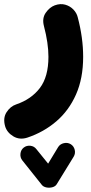

<svg xmlns="http://www.w3.org/2000/svg" viewBox="-26 -340 434 918"><path d="M312.5 349.6Q327.1 358.9 331.3 376.5Q335.4 394 326.2 409.2L245.1 541Q238.8 551.3 224.6 555.2Q210.4 559.1 196 556.2Q181.6 553.2 174.3 544.4L80.6 426.8Q69.8 413.1 71.8 394.8Q73.7 376.5 87.4 365.7Q101.1 355 119.1 356.9Q137.2 358.9 147.9 373L204.1 442.4L252 363.3Q261.2 348.6 279.3 344.5Q297.4 340.3 312.5 349.6ZM235.8 -314.5Q262.7 -324.2 285.9 -317.6Q309.1 -311 325 -294.4Q340.8 -277.8 345.7 -257.3Q371.6 -159.2 371.6 -68.4Q371.6 34.7 337.4 111.8Q303.2 189 242.9 240.5Q182.6 292 105 317.9Q67.9 330.1 37.6 311.8Q7.3 293.5 -1.5 263.7Q-12.7 224.6 5.4 196.5Q23.4 168.5 51.3 159.2Q123.5 134.8 164.6 80.8Q205.6 26.9 205.6 -68.4Q205.6 -133.3 184.1 -215.3Q174.3 -252.4 192.6 -278.8Q210.9 -305.2 235.8 -314.5Z"/></svg>

Font: Mikhak-DS2-FD Black
Style: Regular
Weight: 900
Designer: Amin Abedi
Version: Version 3.2